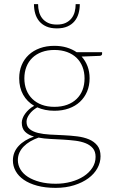

<svg xmlns="http://www.w3.org/2000/svg" viewBox="-20 -723 546 930"><path d="M42.5 0ZM243.5 -501Q276 -501 303.2 -492.8Q330.5 -484.5 351.5 -470H474.5V-462Q474.5 -458 471.5 -455.5Q468.5 -453 464 -452.5L375.5 -449Q394 -428.5 404 -402Q414 -375.5 414 -344Q414 -308.5 401.8 -279.5Q389.5 -250.5 367.2 -229.8Q345 -209 313.5 -197.8Q282 -186.5 243.5 -186.5Q219.5 -186.5 199 -190.8Q178.5 -195 160.5 -203Q137 -189.5 122.8 -170.2Q108.5 -151 108.5 -133.5Q108.5 -110 124 -97.5Q139.5 -85 164.5 -79Q189.5 -73 221.8 -71.2Q254 -69.5 287.8 -68Q321.5 -66.5 353.8 -62.5Q386 -58.5 411 -48Q436 -37.5 451.5 -18Q467 1.5 467 34Q467 64 451.8 91.8Q436.5 119.5 408 140.5Q379.5 161.5 339.2 174.2Q299 187 249.5 187Q199 187 160.2 176.5Q121.5 166 95.2 147.8Q69 129.5 55.8 105.5Q42.5 81.5 42.5 54.5Q42.5 14 70 -15.8Q97.5 -45.5 144.5 -61.5Q117.5 -69 101.5 -84.8Q85.5 -100.5 85.5 -129Q85.5 -139 89.8 -150.2Q94 -161.5 101.8 -172.2Q109.5 -183 120.5 -193Q131.5 -203 145.5 -210.5Q111 -230.5 92 -264.5Q73 -298.5 73 -344Q73 -379 85 -407.8Q97 -436.5 119.2 -457.2Q141.5 -478 173 -489.5Q204.5 -501 243.5 -501ZM443 37Q443 11 429.8 -4.8Q416.5 -20.5 394.8 -29.2Q373 -38 344.5 -41.5Q316 -45 285.2 -46.8Q254.5 -48.5 223.8 -50Q193 -51.5 166.5 -56.5Q144.5 -48.5 126.2 -37.8Q108 -27 94.8 -13.5Q81.5 0 74 16.5Q66.5 33 66.5 52.5Q66.5 76.5 79 97.5Q91.5 118.5 115.2 133.8Q139 149 173 158Q207 167 250 167Q289 167 324 157.5Q359 148 385.5 130.8Q412 113.5 427.5 89.5Q443 65.5 443 37ZM243.5 -205.5Q278 -205.5 305.2 -215.5Q332.5 -225.5 351.2 -243.8Q370 -262 379.8 -287.2Q389.5 -312.5 389.5 -343.5Q389.5 -374 379.5 -399.5Q369.5 -425 350.8 -443Q332 -461 304.8 -471Q277.5 -481 243.5 -481Q209.5 -481 182.5 -471Q155.5 -461 136.8 -443Q118 -425 108 -399.5Q98 -374 98 -343.5Q98 -312.5 108 -287.2Q118 -262 136.8 -243.8Q155.5 -225.5 182.5 -215.5Q209.5 -205.5 243.5 -205.5ZM255.5 -585.5Q225.5 -585.5 204.5 -594.8Q183.5 -604 170 -620.2Q156.5 -636.5 150.5 -657.8Q144.5 -679 144.5 -703H164.5Q164.5 -683.5 169.2 -665.5Q174 -647.5 184.8 -634Q195.5 -620.5 212.8 -612.2Q230 -604 255.5 -604Q281 -604 298.2 -612.2Q315.5 -620.5 326.2 -634Q337 -647.5 341.8 -665.5Q346.5 -683.5 346.5 -703H366.5Q366.5 -679 360.5 -657.8Q354.5 -636.5 341 -620.2Q327.5 -604 306.5 -594.8Q285.5 -585.5 255.5 -585.5Z"/></svg>

Font: Lato Thin
Style: Regular
Weight: 200
Designer: Lukasz Dziedzic
Foundry: tyPoland Lukasz Dziedzic
Version: Version 2.007; 2014-02-27